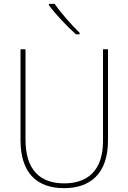

<svg xmlns="http://www.w3.org/2000/svg" viewBox="-20 -971 669 1001"><path d="M265 -951H235V-944C269 -897 329 -834 376 -792H395V-800C352 -842 297 -904 265 -951ZM543 -239V-714H517V-236C517 -81 436 -15 315 -15C187 -15 113 -87 113 -243V-714H87V-240C87 -73 169 10 314 10C447 10 543 -62 543 -239Z"/></svg>

Font: Noto Sans Ethiopic SemiCondensed Thin
Style: Regular
Weight: 100
Width: 4
Designer: Monotype Design Team
Foundry: Monotype Imaging Inc.
Version: Version 2.102